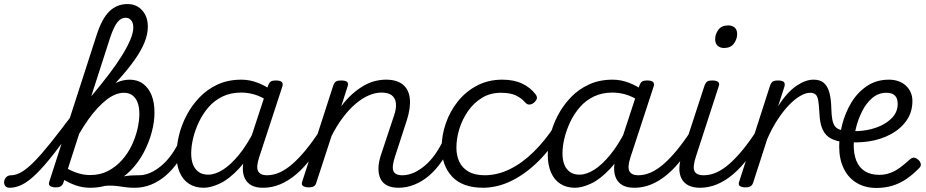

<svg xmlns="http://www.w3.org/2000/svg" viewBox="-192 -914 4590 952"><path d="M472 17Q449 17 429.5 14Q410 11 389.5 8.5Q369 6 345.5 6.5Q322 7 290 13L319 -15Q351 -24 376 -30Q401 -36 421 -39.5Q441 -43 458 -44Q475 -45 491 -45Q500 -45 502.5 -35.5Q505 -26 502.5 -14Q500 -2 492 7.5Q484 17 472 17ZM83 15Q69 15 58 9Q47 3 52 -12L286 -737Q313 -822 350.5 -858Q388 -894 441 -894Q470 -894 492.5 -880Q515 -866 528 -841Q541 -816 541 -782Q541 -745 525 -705Q509 -665 478 -620.5Q447 -576 402 -525.5Q357 -475 299.5 -416.5Q242 -358 173 -290L182 -346Q230 -400 272.5 -451Q315 -502 351 -549.5Q387 -597 413 -639Q439 -681 454 -716.5Q469 -752 469 -778Q469 -793 464 -804Q459 -815 450.5 -820.5Q442 -826 430 -826Q408 -826 390 -803.5Q372 -781 354 -727L122 -7Q118 4 109.5 9.5Q101 15 83 15ZM116 -28Q106 -34 104.5 -44.5Q103 -55 108 -65Q113 -75 121.5 -80Q130 -85 140 -79Q171 -62 199 -54Q227 -46 255 -46Q305 -46 344 -66.5Q383 -87 412.5 -120Q442 -153 461 -193Q480 -233 489.5 -274Q499 -315 499 -350Q499 -382 490.5 -405Q482 -428 465 -441Q448 -454 422 -454Q402 -454 380.5 -445.5Q359 -437 337 -420Q315 -403 292 -378.5Q269 -354 245.5 -321Q222 -288 199 -248L185 -288Q204 -327 228 -362Q252 -397 279 -426Q306 -455 334.5 -475.5Q363 -496 393 -507.5Q423 -519 451 -519Q490 -519 517.5 -498.5Q545 -478 559.5 -442Q574 -406 574 -356Q574 -310 560.5 -259Q547 -208 521 -158.5Q495 -109 456.5 -69.5Q418 -30 367.5 -6.5Q317 17 254 17Q219 17 185 5.5Q151 -6 116 -28ZM-144 17Q-160 17 -166.5 7.5Q-173 -2 -171.5 -14Q-170 -26 -161 -35.5Q-152 -45 -137 -45Q-113 -45 -86 -60.5Q-59 -76 -24 -111Q11 -146 57.5 -204Q104 -262 167 -346Q178 -361 187.5 -356Q197 -351 199 -336.5Q201 -322 190 -306Q124 -214 75 -151.5Q26 -89 -12 -52Q-50 -15 -81.5 1Q-113 17 -144 17Z M478 17Q466 17 460 7.5Q454 -2 456.5 -14Q459 -26 469 -35.5Q479 -45 497 -45Q525 -45 553.5 -57.5Q582 -70 609.5 -93.5Q637 -117 659.5 -149Q682 -181 700 -219Q704 -232 715 -231.5Q726 -231 734 -222.5Q742 -214 738 -202Q720 -154 692 -113.5Q664 -73 630.5 -44Q597 -15 558 1Q519 17 478 17Z M818 17Q776 17 745.5 -2.5Q715 -22 699 -59Q683 -96 683 -146Q683 -190 695 -241Q707 -292 732.5 -341Q758 -390 796.5 -430.5Q835 -471 887 -495Q939 -519 1005 -519Q1046 -519 1086 -503.5Q1126 -488 1158 -464L1146 -408Q1103 -436 1069.5 -445.5Q1036 -455 1004 -455Q952 -455 911.5 -435.5Q871 -416 842 -382.5Q813 -349 794 -308.5Q775 -268 765.5 -228Q756 -188 756 -154Q756 -120 765.5 -97Q775 -74 793.5 -61Q812 -48 840 -48Q875 -48 913.5 -72.5Q952 -97 991.5 -145Q1031 -193 1067 -263L1085 -222Q1041 -129 992 -77Q943 -25 898 -4Q853 17 818 17ZM1112 17Q1078 17 1056 5.5Q1034 -6 1023 -27.5Q1012 -49 1012 -78Q1012 -107 1023 -141L1137 -489Q1143 -505 1151 -510Q1159 -515 1175 -515Q1199 -515 1206 -506.5Q1213 -498 1207 -482L1093 -134Q1077 -85 1088 -65Q1099 -45 1131 -45Q1143 -45 1147.5 -35.5Q1152 -26 1150.5 -14Q1149 -2 1139.5 7.5Q1130 17 1112 17Z M1113 17Q1101 17 1095 7.5Q1089 -2 1091.5 -14Q1094 -26 1104 -35.5Q1114 -45 1132 -45Q1163 -45 1194.5 -59Q1226 -73 1258.5 -101.5Q1291 -130 1325 -171.5Q1359 -213 1394 -267Q1402 -279 1412.5 -278Q1423 -277 1428.5 -268Q1434 -259 1428 -248Q1391 -183 1353.5 -133Q1316 -83 1277 -50Q1238 -17 1197 0Q1156 17 1113 17Z M1784 17Q1750 17 1727.5 5.5Q1705 -6 1694.5 -28Q1684 -50 1684.5 -80Q1685 -110 1697 -146L1762 -342Q1774 -377 1771 -402.5Q1768 -428 1750.5 -441.5Q1733 -455 1699 -455Q1669 -455 1636.5 -441Q1604 -427 1572 -400Q1540 -373 1509.5 -333Q1479 -293 1452 -240L1376 -7Q1373 4 1364.5 9.5Q1356 15 1337 15Q1323 15 1312 9Q1301 3 1306 -12L1460 -489Q1466 -505 1474 -510Q1482 -515 1498 -515Q1522 -515 1529.5 -507.5Q1537 -500 1531 -484L1500 -387Q1526 -422 1554 -447Q1582 -472 1610.5 -488.5Q1639 -505 1667 -512Q1695 -519 1722 -519Q1775 -519 1805 -495Q1835 -471 1840 -425.5Q1845 -380 1825 -317L1767 -139Q1750 -88 1758.5 -66.5Q1767 -45 1803 -45Q1815 -45 1820 -35.5Q1825 -26 1823 -14Q1821 -2 1811.5 7.5Q1802 17 1784 17Z M1784 17Q1772 17 1766 7.5Q1760 -2 1762.5 -14Q1765 -26 1775 -35.5Q1785 -45 1803 -45Q1831 -45 1859.5 -57.5Q1888 -70 1915.5 -93.5Q1943 -117 1965.5 -149Q1988 -181 2006 -219Q2010 -232 2021 -231.5Q2032 -231 2040 -222.5Q2048 -214 2044 -202Q2026 -154 1998 -113.5Q1970 -73 1936.5 -44Q1903 -15 1864 1Q1825 17 1784 17Z M2205 17Q2101 17 2049.5 -38.5Q1998 -94 1998 -184Q1998 -243 2018.5 -302.5Q2039 -362 2078 -411Q2117 -460 2173 -489.5Q2229 -519 2299 -519Q2356 -519 2397 -499.5Q2438 -480 2463 -447Q2473 -434 2469.5 -424Q2466 -414 2456 -405Q2444 -396 2433 -395.5Q2422 -395 2412 -406Q2393 -428 2365.5 -441Q2338 -454 2291 -454Q2239 -454 2198 -429Q2157 -404 2128.5 -363Q2100 -322 2085.5 -274.5Q2071 -227 2071 -181Q2071 -144 2085 -113Q2099 -82 2130.5 -63.5Q2162 -45 2213 -45Q2226 -45 2230.5 -36Q2235 -27 2233.5 -14.5Q2232 -2 2224.5 7.5Q2217 17 2205 17Z M2201 17Q2192 17 2188 7.5Q2184 -2 2185 -14.5Q2186 -27 2192.5 -36Q2199 -45 2210 -45Q2274 -45 2335.5 -75Q2397 -105 2453.5 -160.5Q2510 -216 2558 -289Q2564 -297 2574.5 -293.5Q2585 -290 2592 -281.5Q2599 -273 2593 -264Q2540 -176 2476.5 -113.5Q2413 -51 2343.5 -17Q2274 17 2201 17Z M2659 17Q2617 17 2586.5 -2.5Q2556 -22 2540 -59Q2524 -96 2524 -146Q2524 -190 2536 -241Q2548 -292 2573.5 -341Q2599 -390 2637.5 -430.5Q2676 -471 2728 -495Q2780 -519 2846 -519Q2887 -519 2927 -503.5Q2967 -488 2999 -464L2987 -408Q2944 -436 2910.5 -445.5Q2877 -455 2845 -455Q2793 -455 2752.5 -435.5Q2712 -416 2683 -382.5Q2654 -349 2635 -308.5Q2616 -268 2606.5 -228Q2597 -188 2597 -154Q2597 -120 2606.5 -97Q2616 -74 2634.5 -61Q2653 -48 2681 -48Q2716 -48 2754.5 -72.5Q2793 -97 2832.5 -145Q2872 -193 2908 -263L2926 -222Q2882 -129 2833 -77Q2784 -25 2739 -4Q2694 17 2659 17ZM2953 17Q2919 17 2897 5.5Q2875 -6 2864 -27.5Q2853 -49 2853 -78Q2853 -107 2864 -141L2978 -489Q2984 -505 2992 -510Q3000 -515 3016 -515Q3040 -515 3047 -506.5Q3054 -498 3048 -482L2934 -134Q2918 -85 2929 -65Q2940 -45 2972 -45Q2984 -45 2988.5 -35.5Q2993 -26 2991.5 -14Q2990 -2 2980.5 7.5Q2971 17 2953 17Z M2954 17Q2942 17 2936 7.5Q2930 -2 2932.5 -14Q2935 -26 2945 -35.5Q2955 -45 2973 -45Q3004 -45 3035.5 -59Q3067 -73 3099.5 -101.5Q3132 -130 3166 -171.5Q3200 -213 3235 -267Q3243 -279 3253.5 -278Q3264 -277 3269.5 -268Q3275 -259 3269 -248Q3232 -183 3194.5 -133Q3157 -83 3118 -50Q3079 -17 3038 0Q2997 17 2954 17Z M3279 17Q3245 17 3222 5.5Q3199 -6 3187.5 -28Q3176 -50 3176.5 -79.5Q3177 -109 3189 -146L3301 -489Q3307 -505 3315 -510Q3323 -515 3338 -515Q3362 -515 3369.5 -507Q3377 -499 3371 -484L3259 -139Q3242 -88 3251 -66.5Q3260 -45 3298 -45Q3310 -45 3315 -35.5Q3320 -26 3318 -14Q3316 -2 3306.5 7.5Q3297 17 3279 17ZM3398 -676Q3379 -676 3366.5 -687Q3354 -698 3354 -720Q3354 -745 3370 -766.5Q3386 -788 3419 -788Q3438 -788 3450.5 -777.5Q3463 -767 3463 -745Q3463 -720 3447 -698Q3431 -676 3398 -676Z M3279 17Q3267 17 3261 7.5Q3255 -2 3257.5 -14Q3260 -26 3270 -35.5Q3280 -45 3298 -45Q3329 -45 3360.5 -59Q3392 -73 3424.5 -101.5Q3457 -130 3491 -171.5Q3525 -213 3560 -267Q3568 -279 3578.5 -278Q3589 -277 3594.5 -268Q3600 -259 3594 -248Q3557 -183 3519.5 -133Q3482 -83 3443 -50Q3404 -17 3363 0Q3322 17 3279 17Z M3502 15Q3488 15 3477.5 9Q3467 3 3473 -13L3626 -489Q3632 -505 3640 -510Q3648 -515 3664 -515Q3688 -515 3695 -507Q3702 -499 3697 -483L3666 -387Q3688 -422 3711 -447.5Q3734 -473 3757 -488.5Q3780 -504 3801 -511.5Q3822 -519 3841 -519Q3856 -519 3862 -509Q3868 -499 3865 -486.5Q3862 -474 3852 -464Q3842 -454 3825 -454Q3803 -454 3776 -438.5Q3749 -423 3720.5 -393.5Q3692 -364 3664 -321.5Q3636 -279 3612 -224L3542 -7Q3538 4 3529.5 9.5Q3521 15 3502 15Z M3999 -209Q3958 -212 3929.5 -226.5Q3901 -241 3887 -271.5Q3873 -302 3871 -351Q3869 -391 3865.5 -413.5Q3862 -436 3852.5 -445Q3843 -454 3825 -454Q3810 -454 3805 -464Q3800 -474 3803 -486.5Q3806 -499 3816 -509Q3826 -519 3842 -519Q3875 -519 3893.5 -502.5Q3912 -486 3920.5 -454.5Q3929 -423 3930 -375Q3931 -342 3935 -321Q3939 -300 3948 -288Q3957 -276 3973.5 -271Q3990 -266 4014 -265Q4028 -265 4032 -256Q4036 -247 4034 -236Q4032 -225 4022.5 -216.5Q4013 -208 3999 -209Z M4154 18Q4098 18 4056 -7Q4014 -32 3991.5 -78.5Q3969 -125 3969 -187Q3969 -239 3984 -297Q3999 -355 4029 -405Q4059 -455 4106 -487Q4153 -519 4216 -519Q4241 -519 4262.5 -511.5Q4284 -504 4299.5 -489.5Q4315 -475 4323.5 -456Q4332 -437 4332 -413Q4332 -358 4303 -316.5Q4274 -275 4225 -248.5Q4176 -222 4116 -213Q4056 -204 3996 -211L3999 -268Q4040 -261 4085 -266Q4130 -271 4169.5 -288Q4209 -305 4234 -333Q4259 -361 4259 -399Q4259 -427 4245 -440.5Q4231 -454 4203 -454Q4164 -454 4133.5 -428.5Q4103 -403 4082.5 -362Q4062 -321 4051.5 -276.5Q4041 -232 4041 -194Q4041 -149 4054.5 -116Q4068 -83 4096.5 -65Q4125 -47 4168 -47Q4196 -47 4222 -56.5Q4248 -66 4272 -84Q4296 -102 4320 -124Q4332 -134 4342 -132Q4352 -130 4361 -122Q4371 -113 4373.5 -101.5Q4376 -90 4364 -79Q4336 -50 4303.5 -27.5Q4271 -5 4233.5 6.5Q4196 18 4154 18Z"/></svg>

Font: Playwrite DK Loopet Light
Style: Regular
Weight: 300
Version: Version 1.003